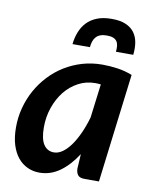

<svg xmlns="http://www.w3.org/2000/svg" viewBox="-83 -793 688 864"><g transform="rotate(10 260.5 -361.0)"><path d="M17.5 0ZM427.5 0 489 -497.5C467 -506.2 444.4 -512.2 421.2 -515.5C398.1 -518.8 375 -520.5 352 -520.5C320 -520.5 289.6 -516.2 260.8 -507.8C231.9 -499.2 205.1 -487.3 180.2 -472C155.4 -456.7 133 -438.3 113 -417C93 -395.7 75.9 -372.2 61.8 -346.8C47.6 -321.2 36.7 -294 29 -265C21.3 -236 17.5 -206.2 17.5 -175.5C17.5 -144.8 21.1 -118.1 28.2 -95.2C35.4 -72.4 45.2 -53.4 57.8 -38.2C70.2 -23.1 84.9 -11.7 101.8 -4C118.6 3.7 136.7 7.5 156 7.5C190 7.5 221.2 -2.8 249.5 -23.2C277.8 -43.7 303.3 -71.7 326 -107L322 -41C322 -29.3 324.8 -19.6 330.2 -11.8C335.8 -3.9 346.3 0 362 0ZM204.5 -93.5C184.8 -93.5 169.3 -101.8 158 -118.5C146.7 -135.2 141 -161.5 141 -197.5C141 -229.2 145.9 -259.2 155.8 -287.8C165.6 -316.2 179.1 -341.2 196.2 -362.8C213.4 -384.2 233.8 -401.3 257.5 -414C281.2 -426.7 306.8 -433 334.5 -433C342.5 -433 351 -432.5 360 -431.5L340.5 -277C333.2 -251.3 324.5 -227.3 314.5 -205C304.5 -182.7 293.7 -163.2 282 -146.8C270.3 -130.2 257.9 -117.2 244.8 -107.8C231.6 -98.2 218.2 -93.5 204.5 -93.5ZM358 -730.5C331.7 -730.5 309.2 -726.8 290.5 -719.2C271.8 -711.8 256.4 -701.5 244.2 -688.5C232.1 -675.5 222.7 -660.3 216 -643C209.3 -625.7 205 -607.3 203 -588H282.5C283.5 -598 285.3 -607 288 -615C290.7 -623 294.6 -629.8 299.8 -635.5C304.9 -641.2 311.5 -645.5 319.5 -648.5C327.5 -651.5 337.3 -653 349 -653C361 -653 370.7 -651.5 378 -648.5C385.3 -645.5 390.9 -641.2 394.8 -635.5C398.6 -629.8 400.9 -623 401.8 -615C402.6 -607 402.5 -598 401.5 -588H480.5C482.8 -607.3 482.7 -625.7 480 -643C477.3 -660.3 471.3 -675.5 462 -688.5C452.7 -701.5 439.6 -711.8 422.8 -719.2C405.9 -726.8 384.3 -730.5 358 -730.5Z"/></g></svg>

Font: Lato
Style: Bold Italic
Weight: 700
Italic angle: -7°
Designer: Lukasz Dziedzic
Foundry: tyPoland Lukasz Dziedzic
Version: Version 2.007; 2014-02-27